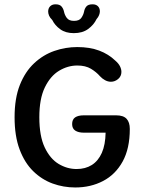

<svg xmlns="http://www.w3.org/2000/svg" viewBox="-20 -838 637 869"><path d="M320.5 10.5Q267.5 10.5 218.5 -7.2Q169.5 -25 130.5 -63Q91.5 -101 68.8 -161.5Q46 -222 46 -307.5Q46 -393.5 70 -453.8Q94 -514 134.8 -552Q175.5 -590 226 -607.5Q276.5 -625 329.5 -625Q386.5 -625 429 -609Q471.5 -593 502 -563.5Q516.5 -551 523 -538Q529.5 -525 529.5 -512.5Q529.5 -493 514.8 -480.5Q500 -468 482 -468Q468.5 -468 455.5 -475Q442.5 -482 432.5 -493Q416 -512 391.5 -526.8Q367 -541.5 330 -541.5Q287 -541.5 247.5 -517.8Q208 -494 183 -442.5Q158 -391 158 -307.5Q158 -222 182.5 -170.5Q207 -119 245.5 -96Q284 -73 326.5 -73Q366.5 -73 395.5 -91.2Q424.5 -109.5 440.8 -146Q457 -182.5 458 -237.5H360Q335 -237.5 320.8 -246.8Q306.5 -256 306.5 -276.5Q306.5 -297.5 320.2 -306.8Q334 -316 359 -316H506Q538.5 -316 553 -300.2Q567.5 -284.5 567.5 -254.5Q567.5 -165.5 535 -106.8Q502.5 -48 446.5 -18.8Q390.5 10.5 320.5 10.5ZM399 -818.5Q414.5 -818.5 423.2 -809.8Q432 -801 432 -786.5Q432 -779 428.5 -769.8Q425 -760.5 417 -751.5Q404.5 -725.5 379 -706.8Q353.5 -688 314 -688Q277 -688 252.8 -705.5Q228.5 -723 216.5 -747.5Q206.5 -757 202.2 -767Q198 -777 198 -785.5Q198 -800.5 207 -809.5Q216 -818.5 231 -818.5Q250 -818.5 258.2 -809Q266.5 -799.5 269.5 -786Q272.5 -770.5 282.2 -757Q292 -743.5 315 -743.5Q338.5 -743.5 348 -757Q357.5 -770.5 360.5 -785.5Q363 -799.5 371.2 -809Q379.5 -818.5 399 -818.5Z"/></svg>

Font: Sono Medium
Style: Regular
Weight: 500
Designer: Tyler Finck
Foundry: Tyler Finck
Version: Version 2.112